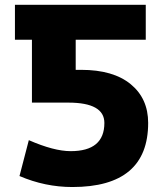

<svg xmlns="http://www.w3.org/2000/svg" viewBox="-20 -752 659 784"><path d="M406.2 -250Q406.2 -333 258.8 -333H110.4V-589.8H41V-732.4H575.2V-589.8H289.1V-466.8H311.5Q442.4 -466.8 513.7 -408.2Q585 -349.6 585 -250Q585 11.7 275.4 11.7Q164.1 11.7 59.6 -33.2L97.7 -179.7Q200.2 -134.8 268.6 -134.8Q406.2 -134.8 406.2 -250Z"/></svg>

Font: Gen Shin Gothic Heavy
Style: Bold
Weight: 900
Designer: [Source Han Sans]
Ryoko NISHIZUKA  (kana & ideographs); Paul D. Hunt (Latin, Greek & Cyrillic); Wenlong ZHANG  (bopomofo
Version: Version 1.002.20150607